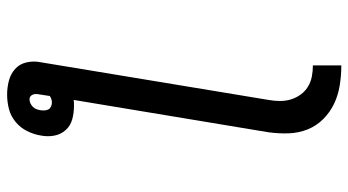

<svg xmlns="http://www.w3.org/2000/svg" viewBox="-240 -535 980 540"><g transform="rotate(-90 250.0 -265.0)"><path d="M336 205Q308 205 280 200.5Q252 196 228 184.5Q204 173 185 154Q166 135 156 110Q146 85 145 57Q144 29 148 0L239 -548Q235 -547 230.5 -547Q226 -547 221 -547Q202 -547 184 -552Q166 -557 154 -570.5Q142 -584 138.5 -602.5Q135 -621 139 -641Q142 -660 151.5 -679Q161 -698 177.5 -711.5Q194 -725 214 -730Q234 -735 254 -735Q274 -735 293 -730Q312 -725 326 -712.5Q340 -700 344.5 -680.5Q349 -661 345 -641L239 0Q236 16 236 32.5Q236 49 240.5 63.5Q245 78 254 90.5Q263 103 276 111Q289 119 304.5 122Q320 125 336 125ZM232 -609Q236 -609 241 -610.5Q246 -612 250 -615L254 -641Q255 -646 255.5 -651Q256 -656 254.5 -661Q253 -666 249.5 -669Q246 -672 241 -672Q235 -672 229.5 -669.5Q224 -667 219.5 -662.5Q215 -658 213 -652.5Q211 -647 210 -641Q209 -635 209.5 -629Q210 -623 212.5 -618.5Q215 -614 220.5 -611.5Q226 -609 232 -609Z"/></g></svg>

Font: Iosevka SS04 Medium
Style: Italic
Weight: 500
Italic angle: -9°
Monospace: yes
Designer: Belleve Invis
Foundry: Belleve Invis
Version: Version 19.0.0; ttfautohint (v1.8.4)